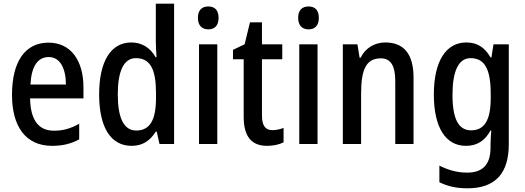

<svg xmlns="http://www.w3.org/2000/svg" viewBox="-20 -780 2843 1040"><path d="M243 -549C117 -549 45 -448 45 -266C45 -99 116 10 262 10C319 10 364 -1 409 -25V-110C362 -83 321 -72 272 -72C188 -72 145 -131 143 -247H432V-308C432 -450 365 -549 243 -549ZM244 -471C307 -471 337 -407 337 -322H145C150 -422 185 -471 244 -471Z M693 10C754 10 793 -19 824 -67H829L844 0H923V-760H824V-553C824 -530 826 -499 828 -470H823C795 -520 750 -550 691 -550C582 -550 517 -450 517 -269C517 -88 581 10 693 10ZM718 -73C651 -73 618 -140 618 -269C618 -394 650 -465 716 -465C795 -465 825 -403 825 -275V-249C825 -130 792 -73 718 -73Z M1109 -745C1073 -745 1052 -725 1052 -683C1052 -642 1074 -621 1109 -621C1143 -621 1164 -642 1164 -683C1164 -724 1144 -745 1109 -745ZM1157 -540H1058V0H1157Z M1456 -75C1416 -75 1399 -101 1399 -155V-459H1509V-540H1399V-659H1334L1305 -540L1242 -510V-459H1300V-147C1300 -36 1346 10 1427 10C1461 10 1492 3 1516 -9V-87C1497 -80 1476 -75 1456 -75Z M1652 -745C1616 -745 1595 -725 1595 -683C1595 -642 1617 -621 1652 -621C1686 -621 1707 -642 1707 -683C1707 -724 1687 -745 1652 -745ZM1700 -540H1601V0H1700Z M2067 -550C2010 -550 1960 -521 1933 -467H1928L1916 -540H1837V0H1936V-273C1936 -405 1964 -464 2043 -464C2098 -464 2121 -422 2121 -339V0H2220V-360C2220 -489 2166 -550 2067 -550Z M2506 -550C2396 -550 2330 -449 2330 -268C2330 -89 2394 10 2504 10C2564 10 2606 -17 2637 -73H2641C2639 -48 2637 -16 2637 5V20C2637 114 2592 155 2511 155C2458 155 2409 142 2360 117V207C2404 229 2452 240 2512 240C2667 240 2736 155 2736 0V-540H2653L2642 -469H2637C2605 -525 2563 -550 2506 -550ZM2529 -465C2605 -465 2638 -406 2638 -272V-247C2638 -130 2604 -74 2532 -74C2464 -74 2431 -135 2431 -266C2431 -396 2464 -465 2529 -465Z"/></svg>

Font: Noto Sans Devanagari Condensed Medium
Style: Regular
Weight: 500
Width: 3
Designer: Jelle Bosma - Monotype Design Team
Foundry: Monotype Imaging Inc.
Version: Version 2.004